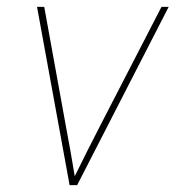

<svg xmlns="http://www.w3.org/2000/svg" viewBox="-20 -540 540 560"><path d="M183 0 88 -520H109L172 -173Q179 -136 185.5 -99.5Q192 -63 198 -26Q216 -63 234.5 -99.5Q253 -136 272 -173L451 -520H472L205 0Z"/></svg>

Font: Iosevka Thin
Style: Italic
Weight: 100
Italic angle: -9°
Monospace: yes
Designer: Belleve Invis
Foundry: Belleve Invis
Version: Version 32.5.0; ttfautohint (v1.8.4)